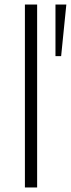

<svg xmlns="http://www.w3.org/2000/svg" viewBox="-20 -828 313 848"><path d="M225 -808H273L250 -580H225ZM90 -808H144V0H90Z"/></svg>

Font: Encode Sans Wide
Style: ExtraLight
Weight: 200
Designer: Pablo Impallari, Andres Torresi
Foundry: Pablo Impallari, Andres Torresi
Version: Version 1.000; ttfautohint (v1.00) -l 8 -r 50 -G 200 -x 14 -